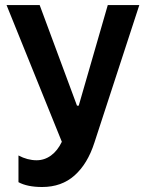

<svg xmlns="http://www.w3.org/2000/svg" viewBox="-20 -540 575 761"><path d="M147 201.2Q88.4 201.2 53.2 182.1V76.2Q88.9 95.2 125 95.2Q156.2 95.2 182.1 76.4Q208 57.6 225.1 22L5.9 -520H137.2L285.2 -121.1H292L407.2 -520H532.2L354 25.9Q327.1 109.4 275.6 155.3Q224.1 201.2 147 201.2Z"/></svg>

Font: Fixel Text SemiBold
Style: Regular
Weight: 600
Width: 4
Designer: AlfaBravo + MacPaw
Foundry: Kyrylo Tkachov, Marchela Mozhyna, Serhii Makarenko, Maria Weinstein, Zakhar Kryvoshyya
Version: Version 1.211